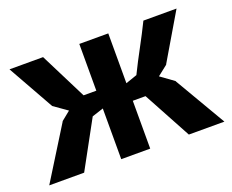

<svg xmlns="http://www.w3.org/2000/svg" viewBox="-91 -673 992 822"><g transform="rotate(-20 405.0 -262.5)"><path d="M282 -214 165 0H6L154 -238H153L195 -272L134 -315L16 -525H169L276 -312H334V-525H466V-298L518 -316Q544 -369 572 -420.5Q600 -472 626 -525H777Q745 -471 715 -420Q685 -369 653 -315H654L607 -278L668 -234H667L804 0H642L524 -218H466V0H334V-231Z"/></g></svg>

Font: PT Sans Caption
Style: Bold
Weight: 700
Designer: A.Korolkova, O.Umpeleva, V.Yefimov
Foundry: ParaType Ltd
Version: Version 2.003W OFL